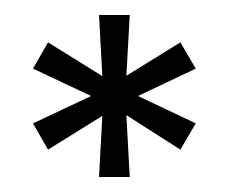

<svg xmlns="http://www.w3.org/2000/svg" viewBox="-20 -824 305 256"><path d="M24 -659.5 101.5 -696 24 -732.5 44 -767.5 116.5 -722.5 112 -804H153L148.5 -723L220.5 -767.5L241 -732.5L164 -696L241 -659.5L220.5 -624.5L148.5 -670.5L153 -588H112L116.5 -669.5L44 -624.5Z"/></svg>

Font: Big Shoulders
Style: Regular
Weight: 400
Designer: Patric King
Foundry: XO Type Co
Version: Version 2.002